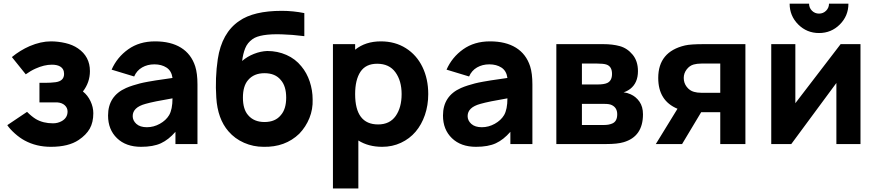

<svg xmlns="http://www.w3.org/2000/svg" viewBox="-20 -811 4937 1081"><path d="M46.9 -489.7Q93.3 -527.8 147 -551.3Q210 -578.1 266.6 -578.1Q307.1 -578.1 348.1 -568.6Q389.2 -559.1 418.9 -538.6Q486.3 -492.7 486.3 -410.6Q486.3 -347.2 446.8 -295.9Q473.6 -274.9 489.5 -241.5Q505.4 -208 505.4 -173.8Q505.4 -122.1 485.4 -86.7Q465.3 -51.3 422.9 -22.9Q365.7 15.6 266.6 15.6Q184.1 15.6 118.7 -20Q91.3 -34.7 63.2 -59.8Q35.2 -85 21 -106.4L132.3 -181.2Q158.7 -154.8 182.1 -140.6Q222.7 -116.7 278.3 -116.7Q305.7 -116.7 328.1 -129.4Q360.4 -147.9 360.4 -183.1Q360.4 -203.6 345 -218Q329.6 -232.4 303.2 -234.4H235.4H202.1V-344.7H235.4Q265.1 -344.7 292.5 -348.1Q340.8 -354.5 340.8 -395Q340.8 -424.3 316.9 -437.5Q300.3 -446.8 272 -446.8Q229 -446.8 180.2 -424.8Q152.8 -412.6 125 -392.6Z M1091.8 0H967.8V-68.8Q929.2 -24.4 886 -4.4Q842.8 15.6 773.9 15.6Q689 15.6 638.7 -33Q588.4 -81.5 588.4 -160.6Q588.4 -270.5 689.5 -315.4Q707 -323.2 729 -330.1Q751 -336.9 767.8 -341.3Q784.7 -345.7 814.5 -351.1Q844.2 -356.4 857.4 -358.4Q870.6 -360.4 906.5 -365.5Q942.4 -370.6 951.2 -372.1Q945.8 -412.1 917.7 -430.4Q889.6 -448.7 849.1 -448.7Q810.5 -448.7 780.3 -431.4Q750 -414.1 735.4 -380.4L608.4 -418.9Q639.2 -488.8 701.9 -533.4Q764.6 -578.1 853 -578.1Q941.4 -578.1 999 -542.5Q1056.6 -506.8 1079.1 -437.5Q1091.8 -397.5 1091.8 -335.4ZM932.1 -162.6Q951.2 -195.3 951.2 -257.3Q844.7 -239.3 798.8 -226.1Q727.1 -206.5 727.1 -157.2Q727.1 -132.3 747.8 -113.5Q768.6 -94.7 807.1 -94.7Q845.2 -94.7 879.9 -114Q914.6 -133.3 932.1 -162.6Z M1484.9 -523.9Q1542.5 -523.9 1592.8 -501.7Q1643.1 -479.5 1676.8 -437.5Q1707.5 -400.9 1723.9 -351.6Q1740.2 -302.2 1740.2 -251Q1742.2 -196.3 1722.2 -146.5Q1702.1 -96.7 1665 -58.1Q1585.4 18.6 1463.4 15.6Q1406.2 15.6 1354.2 -7.1Q1302.2 -29.8 1266.1 -71.8Q1205.1 -142.1 1197.8 -261.2Q1190.4 -372.1 1206.1 -478Q1228.5 -626 1326.7 -692.9Q1408.2 -750 1566.4 -750Q1629.9 -750 1693.4 -737.3V-607.4Q1624.5 -616.2 1566.4 -617.7Q1444.8 -621.6 1401.9 -590.8Q1373 -570.3 1360.6 -539.3Q1348.1 -508.3 1343.3 -467.8Q1372.1 -492.7 1409.7 -507.6Q1447.3 -522.5 1484.9 -523.9ZM1469.2 -398.9Q1409.7 -398.9 1377 -360.4Q1347.7 -327.1 1347.7 -261.2Q1347.7 -195.8 1377 -162.6Q1409.7 -124 1469.2 -124Q1529.8 -124 1561 -162.6Q1591.3 -196.8 1591.3 -261.2Q1591.3 -326.2 1561 -360.4Q1529.8 -398.9 1469.2 -398.9Z M2124.5 -578.1Q2204.1 -578.1 2264.9 -539.8Q2325.7 -501.5 2358.4 -434.1Q2391.1 -366.7 2391.1 -281.2Q2391.1 -218.3 2372.3 -163.6Q2353.5 -108.9 2319.8 -69.3Q2286.1 -29.8 2237.5 -7.1Q2189 15.6 2131.8 15.6Q2054.2 15.6 1997.6 -20V250H1854.5V-562.5H1979.5V-531.2Q2037.6 -578.1 2124.5 -578.1ZM2108.9 -110.4Q2174.3 -110.4 2207.8 -158Q2241.2 -205.6 2241.2 -281.2Q2241.2 -356 2206.3 -404.1Q2171.4 -452.1 2103.5 -452.1Q2039.6 -452.1 2009.5 -407Q1979.5 -361.8 1979.5 -281.2Q1979.5 -110.4 2108.9 -110.4Z M2977.5 0H2853.5V-68.8Q2814.9 -24.4 2771.7 -4.4Q2728.5 15.6 2659.7 15.6Q2574.7 15.6 2524.4 -33Q2474.1 -81.5 2474.1 -160.6Q2474.1 -270.5 2575.2 -315.4Q2592.8 -323.2 2614.7 -330.1Q2636.7 -336.9 2653.6 -341.3Q2670.4 -345.7 2700.2 -351.1Q2730 -356.4 2743.2 -358.4Q2756.3 -360.4 2792.2 -365.5Q2828.1 -370.6 2836.9 -372.1Q2831.5 -412.1 2803.5 -430.4Q2775.4 -448.7 2734.9 -448.7Q2696.3 -448.7 2666 -431.4Q2635.7 -414.1 2621.1 -380.4L2494.1 -418.9Q2524.9 -488.8 2587.6 -533.4Q2650.4 -578.1 2738.8 -578.1Q2827.1 -578.1 2884.8 -542.5Q2942.4 -506.8 2964.8 -437.5Q2977.5 -397.5 2977.5 -335.4ZM2817.9 -162.6Q2836.9 -195.3 2836.9 -257.3Q2730.5 -239.3 2684.6 -226.1Q2612.8 -206.5 2612.8 -157.2Q2612.8 -132.3 2633.5 -113.5Q2654.3 -94.7 2692.9 -94.7Q2731 -94.7 2765.6 -114Q2800.3 -133.3 2817.9 -162.6Z M3112.3 -562.5H3376Q3429.2 -562.5 3469.7 -551.3Q3511.7 -539.6 3541.7 -503.4Q3571.8 -467.3 3571.8 -410.6Q3571.8 -344.2 3528.3 -310.5Q3507.8 -295.4 3490.7 -291.5Q3513.7 -288.1 3530.3 -280.3Q3561 -266.6 3580.6 -238.3Q3600.1 -210 3600.1 -167.5Q3600.1 -42 3490.7 -10.3Q3456.1 0 3393.6 0H3112.3ZM3256.3 -453.1V-335.4H3342.8Q3380.9 -335.4 3398.9 -343.8Q3425.8 -356.4 3425.8 -395Q3425.8 -437.5 3393.6 -447.8Q3377 -453.1 3342.8 -453.1ZM3256.3 -226.1V-107.4H3383.3Q3407.7 -107.4 3427.2 -115.7Q3455.1 -127.4 3455.1 -167.5Q3455.1 -205.1 3423.8 -219.7Q3410.6 -226.1 3383.3 -226.1Z M3944.3 -562.5H4176.8V0H4035.2V-179.2H3944.3H3927.7L3820.3 0H3672.4L3794.4 -198.7Q3686 -243.7 3686 -372.1Q3686 -520 3836.9 -555.2Q3867.7 -562.5 3944.3 -562.5ZM4035.2 -288.6V-453.1H3928.7Q3904.3 -453.1 3885.3 -447.8Q3862.3 -441.4 3845.9 -419.9Q3829.6 -398.4 3829.6 -372.1Q3829.6 -343.8 3846.4 -322Q3863.3 -300.3 3887.2 -293.9Q3905.3 -288.6 3928.7 -288.6Z M4647.5 -790.5H4756.8Q4756.8 -721.7 4708.5 -673.3Q4660.2 -625 4591.3 -625Q4522.5 -625 4474.1 -673.3Q4425.8 -721.7 4425.8 -790.5H4535.2Q4535.2 -767.1 4551.5 -750.7Q4567.9 -734.4 4591.3 -734.4Q4614.7 -734.4 4631.1 -750.7Q4647.5 -767.1 4647.5 -790.5ZM4824.7 -562.5V0H4689V-343.8L4435.1 0H4322.3V-562.5H4458V-230L4712.9 -562.5Z"/></svg>

Font: Manrope3 ExtraBold
Style: Bold
Weight: 800
Width: 4
Designer: Mikhail Sharanda
Foundry: Mikhail Sharanda
Version: Version 3.000;PS 003.000;hotconv 1.0.88;makeotf.lib2.5.64775